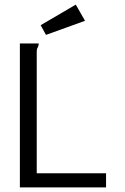

<svg xmlns="http://www.w3.org/2000/svg" viewBox="-20 -811 540 831"><path d="M66 -623V0H439V-61H139V-589C139 -595 140 -601 144 -607C146 -613 148 -618 148 -623ZM308 -791 156 -702 179 -660 348 -721Z"/></svg>

Font: Inconsolatazi4
Style: Regular
Weight: 400
Designer: Raph Levien, Kirill Tkachev
Foundry: Cyreal
Version: Version 1.013